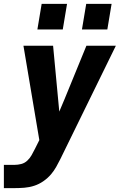

<svg xmlns="http://www.w3.org/2000/svg" viewBox="-30 -756 650 991"><path d="M-10 215V95H44Q62 95 79.5 90.5Q97 86 110.5 73.5Q124 61 133 45Q142 29 150 13L173 -33L91 -520H244L276 -180L303 -244L416 -520H568L281 66Q271 86 260 105.5Q249 125 234 143Q216 164 193.5 179.5Q171 195 146 203Q121 211 95.5 213Q70 215 44 215ZM393 -604 415 -736H546L524 -604ZM163 -604 185 -736H316L294 -604Z"/></svg>

Font: Iosevka SS04 Hv Ex Obl
Style: Regular
Weight: 900
Width: 7
Italic angle: -9°
Monospace: yes
Designer: Belleve Invis
Foundry: Belleve Invis
Version: Version 19.0.0; ttfautohint (v1.8.4)